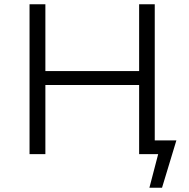

<svg xmlns="http://www.w3.org/2000/svg" viewBox="-20 -720 885 897"><path d="M804 -64 737 157H678L719 0H630V-323H192V0H118V-700H192V-388H630V-700H703V-64Z"/></svg>

Font: APTA Sans Regular
Style: Regular
Weight: 400
Version: Version 7.200